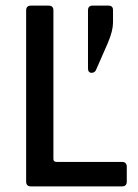

<svg xmlns="http://www.w3.org/2000/svg" viewBox="-20 -663 490 683"><path d="M382 -627V-582Q382 -554 364 -511L321 -413Q316 -404 306 -404Q293 -404 293 -420V-626Q293 -643 309 -643H366Q382 -643 382 -627ZM414 0H90Q73 0 73 -17V-626Q73 -643 90 -643H153Q170 -643 170 -626V-97Q170 -87 182 -87H414Q431 -87 431 -69V-17Q431 0 414 0Z"/></svg>

Font: Rajdhani Semibold
Style: Regular
Weight: 600
Designer: Satya Rajpurohit, Jyotish Sonowal
Foundry: Indian Type Foundry
Version: Version 1.200;PS 1.0;hotconv 1.0.78;makeotf.lib2.5.61930; tt